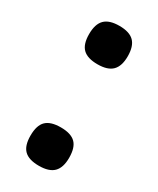

<svg xmlns="http://www.w3.org/2000/svg" viewBox="-141 -552 504 611"><g transform="rotate(30 111.0 -247.0)"><path d="M182 -60Q182 -24 165 -7Q148 10 111 10Q74 10 57 -6.5Q40 -23 40 -60Q40 -98 57 -114.5Q74 -131 111 -131Q148 -131 165 -114.5Q182 -98 182 -60ZM182 -433Q182 -397 165 -380Q148 -363 111 -363Q74 -363 57 -379.5Q40 -396 40 -433Q40 -470 57 -487Q74 -504 111 -504Q148 -504 165 -487Q182 -470 182 -433Z"/></g></svg>

Font: Fivo Sans Med
Style: Regular
Weight: 450
Designer: Alexander Slobzheninov
Foundry: Alexander Slobzheninov
Version: 1.0